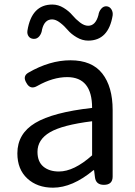

<svg xmlns="http://www.w3.org/2000/svg" viewBox="-20 -826 603 858"><path d="M483.4 -334V-37.1Q483.4 0 444.3 0Q408.2 0 404.3 -34.2L400.4 -65.4H397.5Q303.7 12.7 216.8 12.7Q146.5 12.7 102.1 -28.3Q57.6 -69.3 57.6 -140.6Q57.6 -228.5 137.2 -276.4Q216.8 -324.2 391.6 -343.8Q391.6 -481.4 280.3 -481.4Q216.8 -481.4 147.5 -442.4Q115.2 -422.9 97.7 -456.1Q80.1 -485.4 106.4 -501Q202.1 -556.6 294.9 -556.6Q390.6 -556.6 437 -497.6Q483.4 -438.5 483.4 -334ZM391.6 -131.8V-284.2Q258.8 -267.6 203.1 -234.9Q147.5 -202.1 147.5 -147.5Q147.5 -103.5 173.8 -81.5Q200.2 -59.6 243.2 -59.6Q310.5 -59.6 391.6 -131.8ZM102.5 -688.5Q121.1 -805.7 213.9 -805.7Q240.2 -805.7 264.2 -791Q288.1 -776.4 303.2 -758.3Q318.4 -740.2 337.4 -725.6Q356.4 -710.9 374 -710.9Q407.2 -710.9 419.9 -758.8Q421.9 -774.4 432.1 -786.6Q442.4 -798.8 456.1 -797.9Q469.7 -796.9 477.5 -784.7Q485.4 -772.5 483.4 -756.8Q464.8 -644.5 374 -644.5Q347.7 -644.5 322.8 -659.2Q297.9 -673.8 282.7 -691.9Q267.6 -710 248.5 -724.6Q229.5 -739.3 212.9 -739.3Q178.7 -739.3 168 -694.3Q166 -676.8 155.8 -664.1Q145.5 -651.4 129.9 -652.3Q115.2 -653.3 107.9 -663.6Q100.6 -673.8 102.5 -688.5Z"/></svg>

Font: GenSenMaruGothic TW TTF Regular
Style: Regular
Weight: 400
Version: Version 1.301